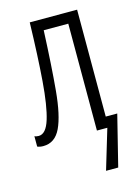

<svg xmlns="http://www.w3.org/2000/svg" viewBox="-112 -595 612 838"><g transform="rotate(-15 194.0 -176.0)"><path d="M321 -49H373L316 180H261L315 0H268V-483H157Q150 -323 140 -214Q130 -105 104 -50Q78 5 25 5Q9 5 -2 0V-47Q5 -43 17 -43Q50 -43 68 -101.5Q86 -160 94.5 -269.5Q103 -379 107 -532H321Z"/></g></svg>

Font: Noto Sans ExtraCondensed Light
Style: Regular
Weight: 300
Width: 2
Designer: Monotype Design Team
Foundry: Monotype Imaging Inc.
Version: Version 2.013; ttfautohint (v1.8.4.7-5d5b)